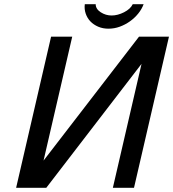

<svg xmlns="http://www.w3.org/2000/svg" viewBox="-20 -897 827 917"><path d="M513 -823Q542 -823 572.5 -838.5Q603 -854 614 -877H666Q657 -853 640 -832Q623 -811 600.5 -795Q578 -779 552 -769.5Q526 -760 498 -760Q471 -760 449 -769.5Q427 -779 412 -794.5Q397 -810 389.5 -831.5Q382 -853 385 -877H437Q437 -854 461 -838.5Q485 -823 513 -823ZM224 -722H325L188 -130L644 -722H787L620 0H519L656 -592L201 0H57Z"/></svg>

Font: Perun
Style: Italic
Weight: 400
Italic angle: -12°
Foundry: Copyright (c) Stefan Peev, Context Ltd, 2016
Version: Version 1.027